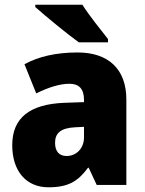

<svg xmlns="http://www.w3.org/2000/svg" viewBox="-20 -786 616 816"><path d="M330 -766H130V-756C170 -720 269 -639 315 -606H439V-620C412 -654 357 -723 330 -766ZM310 -563C219 -563 144 -546 84 -513L134 -389C186 -415 235 -430 275 -430C314 -430 337 -410 337 -362V-352L252 -349C109 -343 32 -287 32 -169C32 -59 91 10 186 10C270 10 311 -15 354 -73H357L391 0H517V-363C517 -494 439 -563 310 -563ZM299 -245 337 -247V-202C337 -155 304 -123 263 -123C233 -123 214 -141 214 -179C214 -220 238 -242 299 -245Z"/></svg>

Font: Noto Sans Armenian SemiCondensed Black
Style: Regular
Weight: 900
Width: 4
Designer: Monotype Design Team
Foundry: Monotype Imaging Inc.
Version: Version 2.008